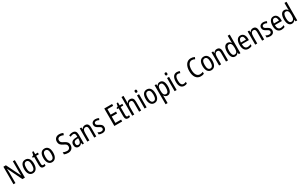

<svg xmlns="http://www.w3.org/2000/svg" viewBox="509 -3654 10716 6787"><g transform="rotate(-30 5866.5 -260.0)"><path d="M547 0V-714H466V-294C466 -247 469 -187 471 -136H468L183 -714H80V0H161V-426C161 -477 158 -533 155 -585H159L444 0Z M1073 -269C1073 -450 997 -547 873 -547C740 -547 672 -446 672 -269C672 -98 745 10 871 10C1004 10 1073 -99 1073 -269ZM757 -269C757 -404 792 -475 873 -475C952 -475 989 -404 989 -269C989 -134 952 -62 873 -62C793 -62 757 -135 757 -269Z M1336 -62C1294 -62 1277 -90 1277 -148V-469H1386V-537H1277V-658H1223L1197 -538L1136 -512V-469H1194V-140C1194 -34 1238 10 1313 10C1343 10 1372 4 1392 -6V-72C1376 -66 1355 -62 1336 -62Z M1856 -269C1856 -450 1780 -547 1656 -547C1523 -547 1455 -446 1455 -269C1455 -98 1528 10 1654 10C1787 10 1856 -99 1856 -269ZM1540 -269C1540 -404 1575 -475 1656 -475C1735 -475 1772 -404 1772 -269C1772 -134 1735 -62 1656 -62C1576 -62 1540 -135 1540 -269Z M2523 -195C2523 -293 2472 -348 2369 -396C2276 -441 2245 -468 2245 -540C2245 -602 2285 -645 2355 -645C2399 -645 2444 -632 2487 -611L2514 -688C2472 -708 2417 -724 2354 -724C2239 -725 2157 -649 2158 -538C2158 -425 2213 -377 2309 -331C2405 -287 2437 -256 2437 -187C2437 -120 2393 -69 2314 -69C2260 -69 2198 -84 2152 -109V-22C2195 -1 2250 10 2315 10C2441 10 2523 -72 2523 -195Z M2800 -546C2743 -546 2690 -531 2647 -505L2673 -443C2713 -465 2751 -478 2789 -478C2846 -478 2873 -443 2873 -359V-324L2803 -321C2671 -316 2602 -256 2602 -150C2602 -58 2649 10 2736 10C2803 10 2843 -18 2876 -75H2879L2893 0H2955V-363C2955 -483 2909 -546 2800 -546ZM2816 -262 2873 -265V-213C2873 -113 2828 -58 2762 -58C2716 -58 2687 -87 2687 -151C2687 -220 2724 -258 2816 -262Z M3310 -547C3254 -547 3204 -518 3177 -464H3172L3162 -537H3095V0H3178V-279C3178 -413 3209 -474 3294 -474C3352 -474 3377 -431 3377 -347V0H3460V-360C3460 -488 3409 -547 3310 -547Z M3874 -145C3874 -228 3825 -266 3748 -307C3673 -345 3647 -365 3647 -408C3647 -450 3679 -477 3732 -477C3770 -477 3807 -464 3840 -445L3870 -511C3829 -534 3784 -547 3733 -547C3634 -547 3567 -492 3567 -405C3567 -321 3618 -283 3696 -243C3769 -207 3793 -182 3793 -141C3793 -92 3762 -62 3702 -62C3652 -62 3601 -81 3568 -104V-21C3601 -3 3646 10 3704 10C3810 10 3874 -45 3874 -145Z M4517 0V-77H4284V-335H4503V-411H4284V-638H4517V-714H4198V0Z M4783 -62C4741 -62 4724 -90 4724 -148V-469H4833V-537H4724V-658H4670L4644 -538L4583 -512V-469H4641V-140C4641 -34 4685 10 4760 10C4790 10 4819 4 4839 -6V-72C4823 -66 4802 -62 4783 -62Z M5010 -543V-760H4927V0H5010V-278C5010 -410 5042 -473 5126 -473C5185 -473 5209 -435 5209 -347V0H5292V-360C5292 -484 5244 -546 5141 -546C5085 -546 5035 -517 5010 -464H5004C5008 -487 5010 -515 5010 -543Z M5475 -738C5445 -738 5426 -719 5426 -681C5426 -644 5445 -624 5475 -624C5504 -624 5522 -644 5522 -681C5522 -719 5505 -738 5475 -738ZM5515 -537H5432V0H5515Z M6033 -269C6033 -450 5957 -547 5833 -547C5700 -547 5632 -446 5632 -269C5632 -98 5705 10 5831 10C5964 10 6033 -99 6033 -269ZM5717 -269C5717 -404 5752 -475 5833 -475C5912 -475 5949 -404 5949 -269C5949 -134 5912 -62 5833 -62C5753 -62 5717 -135 5717 -269Z M6365 -547C6305 -547 6263 -518 6233 -464H6228L6218 -537H6150V240H6233V6C6233 -16 6231 -44 6229 -71H6233C6260 -22 6307 10 6368 10C6477 10 6542 -90 6542 -269C6542 -454 6477 -547 6365 -547ZM6348 -476C6424 -476 6456 -403 6456 -269C6456 -134 6422 -62 6349 -62C6266 -62 6233 -128 6233 -266V-285C6234 -415 6268 -476 6348 -476Z M6701 -738C6671 -738 6652 -719 6652 -681C6652 -644 6671 -624 6701 -624C6730 -624 6748 -644 6748 -681C6748 -719 6731 -738 6701 -738ZM6741 -537H6658V0H6741Z M7057 10C7096 10 7137 0 7167 -18V-89C7135 -73 7100 -63 7063 -63C6984 -63 6944 -131 6944 -266C6944 -403 6984 -473 7064 -473C7091 -473 7122 -464 7149 -452L7174 -521C7145 -537 7106 -547 7060 -547C6931 -547 6859 -448 6859 -265C6859 -80 6931 10 7057 10Z M7732 -648C7777 -648 7817 -634 7851 -614L7883 -687C7838 -712 7786 -725 7731 -725C7552 -725 7460 -565 7460 -358C7460 -129 7557 10 7725 10C7781 10 7823 1 7862 -18V-94C7823 -78 7782 -67 7736 -67C7618 -67 7550 -177 7550 -357C7550 -519 7609 -648 7732 -648Z M8356 -269C8356 -450 8280 -547 8156 -547C8023 -547 7955 -446 7955 -269C7955 -98 8028 10 8154 10C8287 10 8356 -99 8356 -269ZM8040 -269C8040 -404 8075 -475 8156 -475C8235 -475 8272 -404 8272 -269C8272 -134 8235 -62 8156 -62C8076 -62 8040 -135 8040 -269Z M8688 -547C8632 -547 8582 -518 8555 -464H8550L8540 -537H8473V0H8556V-279C8556 -413 8587 -474 8672 -474C8730 -474 8755 -431 8755 -347V0H8838V-360C8838 -488 8787 -547 8688 -547Z M9129 10C9190 10 9232 -20 9262 -69H9266L9278 0H9345V-760H9262V-543C9262 -523 9263 -494 9265 -468H9261C9232 -517 9186 -547 9127 -547C9018 -547 8953 -448 8953 -268C8953 -86 9017 10 9129 10ZM9146 -60C9073 -60 9038 -132 9038 -267C9038 -399 9072 -474 9145 -474C9229 -474 9262 -408 9262 -272V-246C9262 -122 9226 -60 9146 -60Z M9653 -546C9531 -546 9462 -445 9462 -265C9462 -102 9530 10 9672 10C9726 10 9769 -1 9812 -24V-98C9768 -72 9727 -61 9680 -61C9592 -61 9547 -125 9545 -252H9834V-308C9834 -444 9771 -546 9653 -546ZM9653 -478C9722 -478 9752 -407 9753 -318H9546C9552 -425 9589 -478 9653 -478Z M10163 -547C10107 -547 10057 -518 10030 -464H10025L10015 -537H9948V0H10031V-279C10031 -413 10062 -474 10147 -474C10205 -474 10230 -431 10230 -347V0H10313V-360C10313 -488 10262 -547 10163 -547Z M10727 -145C10727 -228 10678 -266 10601 -307C10526 -345 10500 -365 10500 -408C10500 -450 10532 -477 10585 -477C10623 -477 10660 -464 10693 -445L10723 -511C10682 -534 10637 -547 10586 -547C10487 -547 10420 -492 10420 -405C10420 -321 10471 -283 10549 -243C10622 -207 10646 -182 10646 -141C10646 -92 10615 -62 10555 -62C10505 -62 10454 -81 10421 -104V-21C10454 -3 10499 10 10557 10C10663 10 10727 -45 10727 -145Z M11001 -546C10879 -546 10810 -445 10810 -265C10810 -102 10878 10 11020 10C11074 10 11117 -1 11160 -24V-98C11116 -72 11075 -61 11028 -61C10940 -61 10895 -125 10893 -252H11182V-308C11182 -444 11119 -546 11001 -546ZM11001 -478C11070 -478 11100 -407 11101 -318H10894C10900 -425 10937 -478 11001 -478Z M11447 10C11508 10 11550 -20 11580 -69H11584L11596 0H11663V-760H11580V-543C11580 -523 11581 -494 11583 -468H11579C11550 -517 11504 -547 11445 -547C11336 -547 11271 -448 11271 -268C11271 -86 11335 10 11447 10ZM11464 -60C11391 -60 11356 -132 11356 -267C11356 -399 11390 -474 11463 -474C11547 -474 11580 -408 11580 -272V-246C11580 -122 11544 -60 11464 -60Z"/></g></svg>

Font: Noto Sans Ethiopic Condensed
Style: Regular
Weight: 400
Width: 3
Designer: Monotype Design Team
Foundry: Monotype Imaging Inc.
Version: Version 2.102